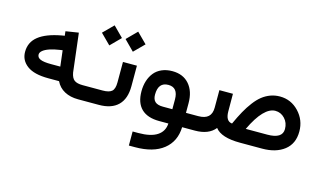

<svg xmlns="http://www.w3.org/2000/svg" viewBox="-93 -873 2330 1389"><g transform="rotate(15 1072.0 -178.5)"><path d="M498 0Q439.5 0 396.2 -23.2Q353 -46.4 331.5 -91.3H250.5Q144 -91.3 91.6 -130.4Q39.1 -169.4 39.1 -232.9Q39.1 -305.7 95.5 -350.3Q151.9 -395 264.2 -415.5L286.6 -419.4L283.7 -442.9L282.7 -452.1L292 -453.6L369.1 -465.8L378.9 -467.3L380.4 -457L413.6 -177.7Q420.9 -137.2 441.4 -122.3Q461.9 -107.4 503.4 -107.4H520.5Q532.7 -107.4 532.7 -57.1V-51.8Q532.7 0 520.5 0ZM313 -195.3 298.8 -314 280.3 -311.5Q236.3 -305.2 204.6 -294.4Q172.9 -283.7 155.8 -269.5Q138.7 -255.4 138.7 -239.3Q138.7 -216.8 163.3 -206.1Q188 -195.3 243.2 -195.3Z M514.6 -107.4H653.3Q701.7 -107.4 721.9 -125.2Q742.2 -143.1 742.2 -191.9V-335.4V-345.2H752H836.9H846.7V-335.4V-191.4Q846.7 -97.2 797.6 -48.6Q748.5 0 653.8 0H514.6Q502.4 0 502.4 -51.8V-57.1Q502.4 -107.4 514.6 -107.4ZM717.3 -510.3 792 -585.4 867.2 -510.3 792 -435.1ZM540.5 -510.3 615.7 -585.4 690.4 -510.3 615.7 -435.1Z M1336.9 0H1277.8Q1274.4 107.4 1198.5 167.7Q1122.6 228 985.8 228H949.7H939.9V218.3V132.3V122.6H949.7H982.9Q1075.2 122.6 1123.3 91.1Q1171.4 59.6 1174.8 0H1106Q1017.6 0 971.9 -44.4Q926.3 -88.9 926.3 -175.3Q926.3 -217.8 937.7 -253.7Q949.2 -289.6 970.9 -316.4Q992.7 -343.3 1027.3 -358.4Q1062 -373.5 1105.5 -373.5Q1186.5 -373.5 1232.2 -321Q1277.8 -268.6 1277.8 -179.7V-107.4H1336.9Q1349.1 -107.4 1349.1 -57.1V-51.8Q1349.1 0 1336.9 0ZM1027.3 -177.2Q1027.3 -141.6 1046.1 -124.5Q1064.9 -107.4 1105.5 -107.4H1175.8V-180.2Q1175.8 -270 1103.5 -270Q1027.3 -270 1027.3 -177.2Z M1332 -107.4H1369.1Q1419.9 -107.4 1444.3 -129.9Q1468.8 -152.3 1468.8 -198.2V-318.8V-328.6H1478.5H1560.5H1570.3V-318.8L1570.8 -196.3Q1571.3 -123.5 1619.6 -119.1Q1645 -174.8 1668.2 -216.6Q1691.4 -258.3 1718.3 -293.7Q1745.1 -329.1 1773.2 -351.3Q1801.3 -373.5 1834.5 -385.7Q1867.7 -397.9 1904.8 -397.9Q1988.3 -397.9 2046.6 -336.4Q2105 -274.9 2105 -189Q2105 -97.7 2042.5 -48.8Q1980 0 1877 0H1710.9Q1570.3 0 1523.9 -60.1Q1476.1 0 1372.6 0H1332Q1319.8 0 1319.8 -51.8V-57.1Q1319.8 -107.4 1332 -107.4ZM2000 -179.2Q2000 -226.1 1970.5 -257.6Q1940.9 -289.1 1899.4 -289.1Q1856.4 -289.1 1812.7 -243.9Q1769 -198.7 1725.6 -107.4H1886.7Q2000 -107.4 2000 -179.2Z"/></g></svg>

Font: Shabnam Medium FD-WOL
Style: Medium-FD-WOL
Weight: 500
Foundry: DejaVu fonts team - Redesigned by Saber Rastikerdar - Based on Vazir font
Version: Version 5.0.1